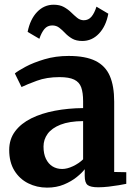

<svg xmlns="http://www.w3.org/2000/svg" viewBox="-20 -804 588 834"><path d="M184.5 11Q140 11 102.5 -7.8Q65 -26.5 42.5 -63Q20 -99.5 20 -152.5Q20 -199.5 45.8 -233.8Q71.5 -268 116 -290Q160.5 -312 218.5 -323Q276.5 -334 341 -334.5V-364.5Q341 -401.5 332.8 -424.5Q324.5 -447.5 302.2 -458.2Q280 -469 238.5 -469Q182.5 -469 140 -453.2Q97.5 -437.5 73.5 -426L44.5 -485Q57.5 -496 91 -514Q124.5 -532 173 -546.5Q221.5 -561 278 -561Q351.5 -561 394.8 -539.5Q438 -518 457 -474.2Q476 -430.5 476 -362.5V-57L528.5 -56V-5.5Q517 -3 496.2 0.5Q475.5 4 451.5 6.8Q427.5 9.5 407 9.5Q373.5 9.5 360.8 -0.2Q348 -10 348 -40V-69Q336.5 -53.5 313.2 -34.8Q290 -16 257.5 -2.5Q225 11 184.5 11ZM250 -70Q271.5 -70 297 -82Q322.5 -94 341 -112V-278Q281 -277.5 243 -262.5Q205 -247.5 187 -222.8Q169 -198 169 -167.5Q169 -136 179.5 -114.2Q190 -92.5 208.2 -81.2Q226.5 -70 250 -70ZM100 -665.5Q111 -720.5 141.2 -752Q171.5 -783.5 213 -783.5Q239.5 -783.5 257.5 -773.5Q275.5 -763.5 289 -750.2Q302.5 -737 315 -726.8Q327.5 -716.5 343.5 -716Q364.5 -716 377.5 -731.8Q390.5 -747.5 399 -775L450.5 -744.5Q440.5 -690.5 410 -658.2Q379.5 -626 337.5 -626Q311 -626 293.5 -636.2Q276 -646.5 263.2 -660Q250.5 -673.5 237.5 -683.5Q224.5 -693.5 207 -693.5Q186 -693.5 173 -678Q160 -662.5 151 -635.5Z"/></svg>

Font: Merriweather 36pt
Style: Bold
Weight: 700
Designer: Eben Sorkin
Foundry: Eben Sorkin
Version: Version 2.100